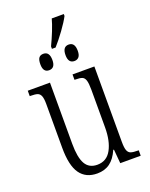

<svg xmlns="http://www.w3.org/2000/svg" viewBox="-159 -939 804 1032"><g transform="rotate(-20 242.5 -423.5)"><path d="M84 -185V-435Q84 -466 78 -481Q72 -496 59 -500.5Q46 -505 19 -505H15V-536H142V-186Q142 -108 163 -71Q184 -34 231 -34Q285 -34 311.5 -82.5Q338 -131 338 -209V-424Q338 -461 332.5 -478Q327 -495 314.5 -500Q302 -505 274 -505H271V-536H396V-105Q396 -71 402 -55.5Q408 -40 421.5 -35.5Q435 -31 463 -31H466V0H349L342 -80H338Q318 -34 288 -12Q258 10 215 10Q150 10 117 -36.5Q84 -83 84 -185ZM214 -717Q231 -752 246.5 -791Q262 -830 269 -857H338V-846Q323 -817 292.5 -775Q262 -733 235 -703H214ZM127 -646Q127 -672 135.5 -683Q144 -694 161 -694Q196 -694 196 -646Q196 -600 161 -600Q127 -600 127 -646ZM271 -646Q271 -694 306 -694Q341 -694 341 -646Q341 -622 331.5 -611Q322 -600 306 -600Q271 -600 271 -646Z"/></g></svg>

Font: Noto Serif CondLight
Style: Regular
Weight: 300
Width: 3
Designer: Monotype Design Team
Foundry: Monotype Imaging Inc.
Version: Version 1.001